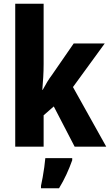

<svg xmlns="http://www.w3.org/2000/svg" viewBox="-20 -780 585 1021"><path d="M212 -440Q212 -404 210 -370.5Q208 -337 205 -302H207Q220 -326 231.5 -345Q243 -364 256 -381L372 -549H537L368 -317L545 0H377L266 -214L212 -167V0H61V-760H212ZM364 72Q351 109 333.5 147Q316 185 294 221H198V208Q202 189 207 162.5Q212 136 215.5 109Q219 82 221 61H364Z"/></svg>

Font: Noto Sans Kannada Condensed ExtraBold
Style: Regular
Weight: 800
Width: 3
Designer: Jelle Bosma - Monotype Design Team
Foundry: Monotype Imaging Inc.
Version: Version 2.005; ttfautohint (v1.8.4.7-5d5b)